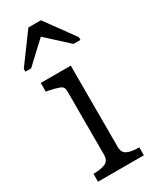

<svg xmlns="http://www.w3.org/2000/svg" viewBox="-204 -848 732 903"><g transform="rotate(-30 162.5 -396.0)"><path d="M190 -792H122L6 -634V-619H37L181 -753L123 -751L267 -619H305V-634ZM205 -537V-96Q205 -64 227.5 -53.5Q250 -43 289 -43H292V0H43V-43H46Q85 -43 108 -53.5Q131 -64 131 -96V-443Q131 -465 111.5 -472.5Q92 -480 53 -488L42 -490V-537Z"/></g></svg>

Font: Roboto Serif 20pt Light
Style: Regular
Weight: 300
Version: Version 1.008